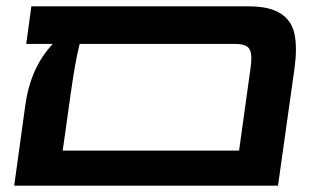

<svg xmlns="http://www.w3.org/2000/svg" viewBox="-20 -587 1005 607"><path d="M767.1 -566.9Q832 -566.9 867.4 -544.2Q902.8 -521.5 911.4 -478Q919.9 -434.6 911.1 -371.1L858.9 0H24.9L60.1 -254.9Q76.7 -374 147 -448.2H63L79.1 -566.9ZM178.2 -110.8H735.8L772 -371.1Q778.3 -414.1 769 -431.2Q759.8 -448.2 723.1 -448.2H231.9Q217.8 -393.1 204.1 -294.9Z"/></svg>

Font: FiraGO SemiBold
Style: Italic
Weight: 600
Italic angle: -8°
Designer: bBox Type GmbH
Foundry: bBox Type GmbH
Version: Version 1.001;PS 001.001;hotconv 1.0.88;makeotf.lib2.5.64775